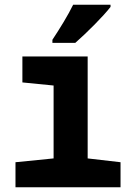

<svg xmlns="http://www.w3.org/2000/svg" viewBox="-20 -786 570 806"><path d="M200 -619V-606H296C344 -648 415 -719 444 -757V-766H287C265 -721 233 -669 200 -619ZM45 0H486V-105L348 -121V-549H74V-440L205 -427V-121L45 -105Z"/></svg>

Font: Noto Sans Mono Condensed ExtraBold
Style: Regular
Weight: 800
Width: 3
Designer: Monotype Design Team
Foundry: Monotype Imaging Inc.
Version: Version 2.014